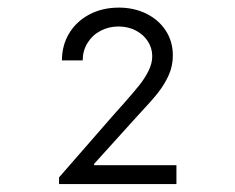

<svg xmlns="http://www.w3.org/2000/svg" viewBox="-20 -916 602 492"><path d="M131.3 -461.4 267.6 -617.7Q294.9 -648.4 293 -646Q322.3 -679.2 336.7 -697.3Q351.1 -715.3 360.6 -734.4Q370.1 -753.4 370.1 -772Q370.1 -792.5 359.1 -809.8Q348.1 -827.1 328.4 -837.6Q308.6 -848.1 283.7 -848.1Q258.3 -848.1 237.3 -836.9Q216.3 -825.7 204.1 -805.7Q191.9 -785.6 191.9 -761.2H138.7Q138.7 -799.8 157.2 -830.6Q175.8 -861.3 209 -878.9Q242.2 -896.5 284.7 -896.5Q323.2 -896.5 354.7 -881.1Q386.2 -865.7 404.5 -837.9Q422.9 -810.1 422.9 -773.9Q422.9 -746.6 412.1 -722.9Q401.4 -699.2 384.8 -678.2Q368.2 -657.2 336.9 -624L313 -597.7L221.2 -496.1V-492.7H432.1V-444.3H131.3Z"/></svg>

Font: Reddit Mono Light
Style: Regular
Weight: 300
Monospace: yes
Designer: Stephen Hutchings
Foundry: Reddit
Version: Version 1.011